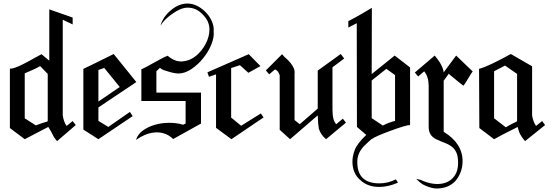

<svg xmlns="http://www.w3.org/2000/svg" viewBox="-20 -785 3164 1103"><path d="M415.3 -66.8 397.4 -89.5 362.6 -61.6Q345.8 -85.3 340.5 -122.1V-671.6L397.4 -644.7V-684.2L263.2 -731.1H262.1L263.2 -730V-436.3L218.4 -473.7Q170 -446.8 138.7 -430Q107.4 -413.2 87.9 -404.7Q68.4 -396.3 57.1 -393.4Q45.8 -390.5 36.8 -390.5V-49.5L122.1 14.7L257.4 -55.8Q265.3 -43.7 271.1 -33.7Q276.8 -23.7 281.6 -13.4Q286.3 -3.2 292.6 6.3Q298.9 15.8 307.9 25.8ZM254.2 -90.5 253.2 -89.5V-87.4Q237.4 -83.2 220.5 -77.4Q203.7 -71.6 185.8 -64.7L122.1 -105.3V-363.7Q184.7 -389.5 210.5 -405.3L254.2 -360.5Z M763.2 -313.7 633.2 -474.7Q549.5 -433.2 505.8 -411.8Q462.1 -390.5 458.9 -389.5V-40.5L545.3 14.7L742.1 -117.9L726.3 -142.1L602.1 -55.8L545.3 -90.5V-167.9ZM667.9 -285.3 545.3 -201.6V-383.2Q557.4 -387.4 565.8 -390Q574.2 -392.6 578.4 -395.3Z M1207.4 -603.2Q1210 -632.6 1197.6 -661.6Q1185.3 -690.5 1163.4 -713.4Q1141.6 -736.3 1113.7 -750.5Q1085.8 -764.7 1057.4 -764.7Q1007.4 -764.7 962.6 -726.8Q915.8 -688.4 902.1 -637.9Q925.3 -675.3 971.1 -706.3Q1019.5 -741.1 1058.4 -741.1Q1107.9 -741.1 1144.7 -701.6Q1183.2 -663.7 1183.2 -615.8Q1183.2 -574.2 1161.1 -532.4Q1138.9 -490.5 1104.5 -462.9Q1070 -435.3 1027.4 -432.1Q984.7 -428.9 943.2 -464.7Q931.1 -461.1 906.3 -447.6Q881.6 -434.2 857.1 -420.8Q832.6 -407.4 812.9 -396.8Q793.2 -386.3 792.1 -388.4V-204.7H1046.3V-75.3Q1040.5 -72.6 1037.4 -71.1Q1034.2 -69.5 1031.6 -68.4Q996.3 -79.5 952.6 -79.5Q910 -79.5 870.8 -68.4Q831.6 -57.4 801.3 -35.5Q771.1 -13.7 761.1 18.9Q784.2 2.1 811.3 -9.5Q838.4 -21.1 866.8 -23.9Q895.3 -26.8 922.6 -18.4Q950 -10 974.7 13.7Q1020.5 -12.1 1060.3 -33.9Q1100 -55.8 1134.7 -75.3V-253.2H878.4V-375.8Q884.2 -381.6 889.2 -386.1Q894.2 -390.5 898.4 -395.3Q908.4 -386.3 924.7 -380.8Q941.1 -375.3 957.4 -370.8Q973.7 -366.3 986.6 -364.5Q999.5 -362.6 1002.6 -362.6Q1042.1 -362.6 1080 -388.4Q1117.9 -414.2 1147.6 -451.1Q1177.4 -487.9 1194.2 -529.5Q1211.1 -571.1 1207.4 -603.2ZM902.1 -637.9V-636.8Z M1494.2 -110.5 1478.4 -133.2 1365.3 -62.6 1307.9 -109.5V-394.2L1358.4 -410.5L1406.8 -366.8L1476.3 -405.3L1408.9 -473.7L1171.6 -369.5L1180.5 -343.7L1221.1 -357.9V-50.5L1309.5 14.7Z M1967.4 -80.5 1949.5 -103.2 1911.6 -71.6Q1890 -92.1 1890 -155.8V-398.4L1957.4 -448.9L1937.4 -474.7L1805.3 -379.5V-161.1L1702.1 -71.6L1672.1 -95.3V-359.5Q1674.2 -379.5 1666.8 -395Q1659.5 -410.5 1648.4 -424.2Q1637.4 -437.9 1623.7 -449.5Q1610 -461.1 1600.5 -473.7L1507.4 -380.5L1526.3 -357.9L1560 -386.3Q1574.7 -379.5 1580.3 -367.6Q1585.8 -355.8 1586.8 -353.7V-39.5L1646.3 14.7L1805.3 -122.1Q1807.4 -66.8 1811.6 -45.8Q1822.1 -11.1 1853.2 14.7Z M2335.8 -66.8V-397.4L2247.4 -465.8L2115.3 -359.5L2116.3 -740Q2079.5 -717.9 2046.1 -698.7Q2012.6 -679.5 1981.1 -663.7V-626.8L2029.5 -651.6L2030.5 -55.8L2084.2 -10Q2031.6 39.5 2017.6 77.4Q2003.7 115.3 2004.7 146.8Q2005.8 212.6 2051.6 251.1Q2093.2 288.9 2157.9 288.9Q2210.5 288.9 2266.3 264.2L2254.2 245.3Q2208.4 268.4 2160 268.4Q2032.6 268.4 2032.6 146.8Q2031.6 98.4 2067.4 57.9Q2082.6 42.6 2094.5 31.8Q2106.3 21.1 2114.2 13.7L2115.3 14.7Q2132.1 0 2222.6 -33.4Q2313.2 -66.8 2335.8 -66.8ZM2249.5 -90.5Q2210.5 -80.5 2179.5 -63.7L2115.3 -106.3V-322.6L2199.5 -389.5L2249.5 -353.7Z M2695.8 -374.2Q2638.4 -430 2600.5 -465.8L2528.9 -369.5Q2524.2 -410.5 2477.4 -465.8L2363.2 -368.4L2382.1 -345.8L2416.8 -375.3Q2442.6 -343.7 2442.6 -291.1V-57.4Q2442.6 -31.6 2452.6 -14.2Q2462.6 3.2 2485.3 14.7Q2514.2 27.9 2537.6 36.8Q2561.1 45.8 2577.4 59.2Q2593.7 72.6 2602.6 93.4Q2611.6 114.2 2611.6 151.1Q2611.6 196.8 2591.6 225Q2571.6 253.2 2540.8 264.2Q2510 275.3 2471.8 270.8Q2433.7 266.3 2396.8 248.4L2371.1 242.6Q2380 251.6 2392.9 262.9Q2405.8 274.2 2424.7 282.1Q2462.6 297.9 2487.4 297.9Q2554.7 297.9 2594.7 256.3Q2613.7 235.3 2625.5 205.5Q2637.4 175.8 2637.4 141.1Q2637.4 89.5 2610 47.1Q2582.6 4.7 2528.9 -27.9V-321.1L2558.9 -362.6Q2557.9 -360.5 2570.8 -350Q2583.7 -339.5 2598.7 -327.1Q2613.7 -314.7 2627.1 -303.9Q2640.5 -293.2 2641.6 -293.2Q2643.2 -292.1 2651.6 -305Q2660 -317.9 2669.5 -334.2Q2678.9 -350.5 2687.4 -363.2Q2695.8 -375.8 2695.8 -374.2Z M3111.6 -66.8 3094.2 -89.5 3059.5 -61.6Q3042.6 -85.3 3036.8 -122.1V-404.2L2914.7 -474.7Q2780.5 -401.1 2732.1 -389.5L2733.7 -49.5L2818.4 14.7Q2872.1 -14.7 2903.7 -30.3Q2935.3 -45.8 2944.2 -50.5L2953.7 -55.8Q2956.3 -46.8 2958.4 -39.5Q2960.5 -32.1 2962.6 -25.8Q2973.2 -1.1 2996.3 25.8ZM2950.5 -90.5 2949.5 -89.5V-87.4Q2905.8 -66.8 2885.8 -53.7L2818.4 -105.3V-375.8Q2846.3 -389.5 2861.6 -397.9Q2876.8 -406.3 2881.1 -408.4L2950.5 -360.5Z"/></svg>

Font: MM Bagan
Style: Regular
Weight: 400
Designer: Khon Soe Zaw Thu
Version: Version 1.00 July 10, 2016, initial release